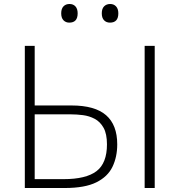

<svg xmlns="http://www.w3.org/2000/svg" viewBox="-20 -943 901 963"><path d="M304.5 0H104.5V-713H154V-414H338.5Q456 -414 512 -365.2Q568 -316.5 568 -219Q568 -156 544.2 -106.5Q520.5 -57 463.2 -28.5Q406 0 304.5 0ZM154 -44.5H299Q411.5 -44.5 464 -84.5Q516.5 -124.5 516.5 -219Q516.5 -271.5 499.5 -302Q482.5 -332.5 455 -347Q427.5 -361.5 396 -365.5Q364.5 -369.5 335.5 -369.5H154ZM705.5 0V-713H756V0ZM531.5 -829.5Q513.5 -829.5 502 -841.2Q490.5 -853 490.5 -876Q490.5 -899.5 502.2 -911.2Q514 -923 532.5 -923Q551 -923 562.2 -910.8Q573.5 -898.5 573.5 -876Q573.5 -829.5 531.5 -829.5ZM327.5 -829.5Q310 -829.5 298.5 -841.2Q287 -853 287 -876Q287 -899.5 298.5 -911.2Q310 -923 328.5 -923Q347.5 -923 358.5 -910.8Q369.5 -898.5 369.5 -876Q369.5 -829.5 327.5 -829.5Z"/></svg>

Font: Heraclito ExtraLight
Style: Regular
Weight: 200
Designer: Kostas Bartsokas (font) & Cristiano Sobral (main changes)
Foundry: Kostas Bartsokas (font) & Cristiano Sobral (main changes)
Version: Version 1.00;July 8, 2020;FontCreator 13.0.0.2655 64-bit